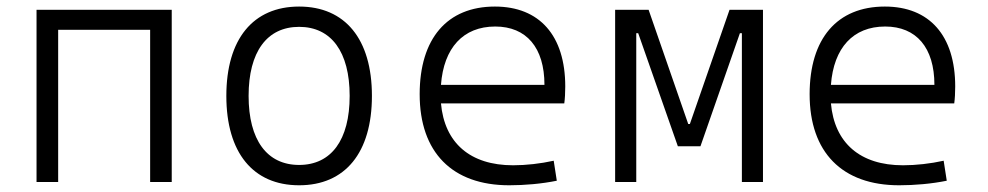

<svg xmlns="http://www.w3.org/2000/svg" viewBox="-20 -547 2970 577"><path d="M431.2 0H496.1V-517.6H89.8V0H154.8V-457.5H431.2Z M878.9 9.8C1017.1 9.8 1097.7 -87.9 1097.7 -258.8C1097.7 -429.7 1017.1 -527.3 878.9 -527.3C740.7 -527.3 660.2 -429.7 660.2 -258.8C660.2 -87.9 740.7 9.8 878.9 9.8ZM878.9 -51.3C782.2 -51.3 727.1 -126.5 727.1 -258.8C727.1 -391.1 782.2 -466.3 878.9 -466.3C975.6 -466.3 1030.8 -391.1 1030.8 -258.8C1030.8 -126.5 975.6 -51.3 878.9 -51.3Z M1510.3 9.8C1556.6 9.8 1607.9 5.4 1653.3 -3.9L1644 -64C1604.5 -55.2 1560.5 -50.3 1522 -50.3C1393.1 -50.3 1315.9 -117.2 1305.2 -236.3H1675.8C1677.7 -250 1678.7 -268.1 1678.7 -287.1C1678.7 -440.4 1601.1 -527.3 1467.3 -527.3C1323.7 -527.3 1241.2 -431.2 1241.2 -263.7C1241.2 -89.4 1338.9 9.8 1510.3 9.8ZM1305.2 -292C1313.5 -403.3 1372.1 -467.3 1468.3 -467.3C1562 -467.3 1616.2 -403.8 1616.2 -292Z M1828.6 0H1892.1V-447.3H1897.9L2017.1 -107.4H2085L2203.6 -447.3H2209.5V0H2272.9V-517.6H2172.4L2053.2 -174.3H2048.3L1929.2 -517.6H1828.6Z M2682.1 9.8C2728.5 9.8 2779.8 5.4 2825.2 -3.9L2815.9 -64C2776.4 -55.2 2732.4 -50.3 2693.8 -50.3C2564.9 -50.3 2487.8 -117.2 2477.1 -236.3H2847.7C2849.6 -250 2850.6 -268.1 2850.6 -287.1C2850.6 -440.4 2772.9 -527.3 2639.2 -527.3C2495.6 -527.3 2413.1 -431.2 2413.1 -263.7C2413.1 -89.4 2510.7 9.8 2682.1 9.8ZM2477.1 -292C2485.4 -403.3 2543.9 -467.3 2640.1 -467.3C2733.9 -467.3 2788.1 -403.8 2788.1 -292Z"/></svg>

Font: Cascadia Code PL Light
Style: Regular
Weight: 300
Monospace: yes
Designer: Aaron Bell
Foundry: Saja Typeworks
Version: Version 2404.023